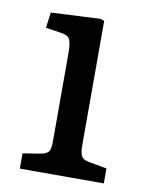

<svg xmlns="http://www.w3.org/2000/svg" viewBox="-65 -558 463 606"><g transform="rotate(10 166.5 -255.0)"><path d="M40 0V-48.8L97.2 -58.1Q106.4 -59.6 112.3 -62.7Q118.2 -65.9 121.3 -69.3Q124.5 -72.8 126 -79.8Q127.4 -86.9 127.7 -92.3Q127.9 -97.7 127.9 -108.9V-381.8Q127.9 -417.5 121.8 -429.7Q115.7 -441.9 91.8 -444.8L43.9 -452.1L50.8 -502L209 -509.8L221.2 -504.9V-105Q221.2 -82 227.1 -71.8Q232.9 -61.5 252.9 -58.1L309.1 -47.9V0Z"/></g></svg>

Font: Literata Book
Style: Regular
Weight: 400
Designer: Latin by Veronika Burian and Jose Scaglione. Greek by Irene Vlachou. Cyrillic by Vera Evstafieva
Foundry: TypeTogether
Version: Version 2.003;PS 002.003;hotconv 1.0.88;makeotf.lib2.5.64775